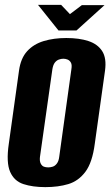

<svg xmlns="http://www.w3.org/2000/svg" viewBox="-20 -756 453 788"><path d="M166 12Q114 12 76 -0.5Q38 -13 21.5 -51Q5 -89 16 -165L58 -466Q65 -517 91.5 -546Q118 -575 159.5 -587.5Q201 -600 252 -600Q305 -600 343 -587.5Q381 -575 399.5 -546Q418 -517 411 -466L369 -166Q359 -89 330.5 -51Q302 -13 260.5 -0.5Q219 12 166 12ZM178 -69Q187 -69 196.5 -72Q206 -75 213.5 -85Q221 -95 223 -112L273 -472Q276 -490 271 -499Q266 -508 257.5 -511.5Q249 -515 240 -515Q231 -515 221.5 -511.5Q212 -508 205 -499Q198 -490 195 -472L144 -112Q142 -95 147 -85Q152 -75 160 -72Q168 -69 178 -69ZM220 -631 136 -736H231L267 -698L316 -735H409L294 -631Z"/></svg>

Font: Alumni Sans ExtraBold
Style: Italic
Weight: 800
Italic angle: -8°
Designer: Robert E. Leuschke
Foundry: Robert E. Leuschke
Version: Version 1.016